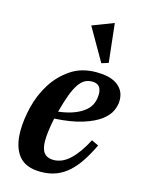

<svg xmlns="http://www.w3.org/2000/svg" viewBox="-121 -863 710 947"><g transform="rotate(15 234.5 -390.0)"><path d="M181 12Q104 12 68.5 -32.5Q33 -77 33 -158Q33 -216 49.5 -282.5Q66 -349 101 -404.5Q136 -460 190.5 -497Q245 -534 321 -534Q351 -534 377.5 -528.5Q404 -523 424 -510Q444 -497 455.5 -477Q467 -457 467 -428Q467 -403 454.5 -375.5Q442 -348 410 -324Q378 -300 321.5 -282Q265 -264 178 -259Q171 -225 167 -195Q163 -165 163 -142Q163 -100 179 -80.5Q195 -61 227 -61Q272 -61 311.5 -98.5Q351 -136 386 -204L422 -187Q399 -139 374.5 -102Q350 -65 321.5 -39.5Q293 -14 258.5 -1Q224 12 181 12ZM188 -297Q236 -303 269 -316Q302 -329 322.5 -346.5Q343 -364 351.5 -386Q360 -408 360 -433Q360 -456 349 -470Q338 -484 312 -484Q291 -484 274.5 -474.5Q258 -465 243.5 -443.5Q229 -422 215.5 -386Q202 -350 188 -297ZM236 -750 345 -792 367 -594 332 -583Z"/></g></svg>

Font: IBM Plex Serif SmBld
Style: Italic
Weight: 600
Italic angle: -14°
Designer: Mike Abbink, Paul van der Laan, Pieter van Rosmalen
Foundry: Bold Monday
Version: Version 3.001